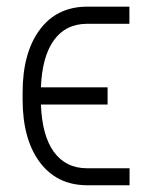

<svg xmlns="http://www.w3.org/2000/svg" viewBox="-20 -548 430 568"><path d="M298.3 -238.8H101.1Q104.5 -146.5 139.4 -98.6Q174.3 -50.8 235.8 -50.3H363.3V0H234.4Q147 -1.5 97.2 -68.8Q47.4 -136.2 46.9 -251.5V-274.4Q46.9 -391.1 97.2 -459.5Q147.5 -527.8 236.8 -528.3H362.8V-477.5H234.9Q173.3 -476.6 138.9 -428.2Q104.5 -379.9 101.1 -289.6H298.3Z"/></svg>

Font: Roboto Condensed Light
Style: Regular
Weight: 300
Designer: Google
Version: Version 2.134; 2016